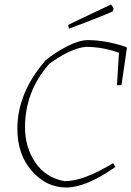

<svg xmlns="http://www.w3.org/2000/svg" viewBox="-20 -825 583 852"><path d="M286 -698Q286 -699 285.5 -701Q285 -703 284.5 -704.5Q284 -706 283.5 -707.5Q283 -709 283 -710L284 -715L314 -730L458 -798L472 -805Q479 -800 484 -786L481 -775Q473 -770 402 -742Q331 -714 286 -698ZM57 -254Q57 -412 181 -556Q221 -590 276 -618.5Q331 -647 369 -647Q451 -647 541 -616L543 -611L519 -447H499L508 -591Q435 -617 361 -617Q294 -611 199 -542Q91 -420 91 -260Q91 -171 137 -103.5Q183 -36 267 -21Q351 -21 482 -101L492 -84Q362 7 274 7Q186 7 121.5 -66Q57 -139 57 -254Z"/></svg>

Font: Albura ExtraLight
Style: Italic
Weight: 156
Italic angle: -7°
Designer: Mercedes Jáuregui
Foundry: Omnibus-Type Team
Version: Version 1.000